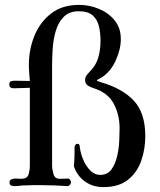

<svg xmlns="http://www.w3.org/2000/svg" viewBox="-20 -762 655 785"><path d="M574 -206Q574 -151 557 -103.5Q540 -56 502.5 -26.5Q465 3 403 3Q360 3 328 -19.5Q296 -42 282 -82Q284 -102 284.5 -122Q285 -142 285 -162Q285 -166 288.5 -170Q292 -174 296 -174Q304 -174 305 -168Q306 -162 307 -157Q309 -137 319.5 -111Q330 -85 348 -66Q366 -47 390 -47Q419 -47 435 -68.5Q451 -90 458.5 -121.5Q466 -153 467.5 -185Q469 -217 469 -237Q469 -293 445 -338Q421 -383 364 -401Q351 -405 339.5 -412Q328 -419 328 -435Q328 -446 334 -454Q340 -462 347 -469Q373 -495 382 -527.5Q391 -560 391 -595Q391 -627 384.5 -654.5Q378 -682 359 -699Q340 -716 302 -716Q263 -716 240.5 -693Q218 -670 208 -635.5Q198 -601 195.5 -564Q193 -527 193 -499V-85Q193 -70 198.5 -50.5Q204 -31 224 -31Q233 -31 242 -31.5Q251 -32 260 -32Q270 -27 270 -16Q270 -11 266.5 -7Q263 -3 258 -1Q230 -3 202 -4Q174 -5 146 -5Q130 -5 114 -5Q98 -5 82 -4Q71 -4 60 -2.5Q49 -1 38 -1Q31 -1 25 -4Q19 -7 19 -15Q19 -26 27 -29Q35 -32 44 -32Q50 -32 55.5 -31.5Q61 -31 67 -31Q91 -31 96.5 -48.5Q102 -66 102 -85V-403Q86 -403 69.5 -402Q53 -401 37 -401Q18 -401 18 -416Q18 -427 24 -429.5Q30 -432 39 -432Q55 -432 70.5 -431.5Q86 -431 102 -431Q101 -447 99.5 -463.5Q98 -480 98 -496Q98 -559 120.5 -615Q143 -671 188.5 -706.5Q234 -742 303 -742Q345 -742 384 -726Q423 -710 448.5 -679Q474 -648 474 -602Q474 -561 453.5 -515.5Q433 -470 398 -447Q393 -443 387 -440.5Q381 -438 376 -434Q377 -430 384 -428.5Q391 -427 395 -425Q481 -400 527.5 -350Q574 -300 574 -206Z"/></svg>

Font: Kaisei Opti Medium
Style: Regular
Weight: 500
Designer: Font-Kai, 金井和夫
Foundry: KAZUO KANAI
Version: Version 5.003